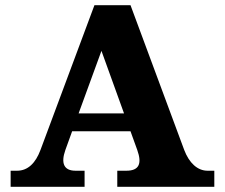

<svg xmlns="http://www.w3.org/2000/svg" viewBox="-20 -720 867 740"><path d="M690 -142 483 -700H344L136 -142C117 -91 87 -62 46 -62H21V0H306V-62H271C226 -62 214 -91 232 -142L258 -214H483L509 -142C528 -89 516 -62 467 -62H432V0H806V-62H780C741 -62 709 -92 690 -142ZM283 -283 371 -524 458 -283Z"/></svg>

Font: LT Superior Serif ExtraBold
Style: Regular
Weight: 800
Designer: Daniel Lyons
Foundry: LyonsType
Version: Version 2.120;FEAKit 1.0